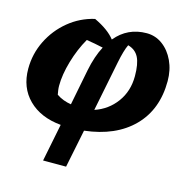

<svg xmlns="http://www.w3.org/2000/svg" viewBox="-103 -601 853 887"><g transform="rotate(15 323.0 -158.0)"><path d="M181 189 217 9Q119 0 62 -56.5Q5 -113 5 -203Q5 -274 36 -337Q67 -400 121 -444.5Q175 -489 244 -505Q312 -473 343 -433Q401 -503 492 -503Q534 -503 568 -478Q602 -453 622 -410Q642 -367 642 -314Q642 -178 559 -94Q476 -10 328 7L291 189ZM397 -338 349 -98Q412 -119 451 -172Q490 -225 490 -297Q490 -356 474.5 -386.5Q459 -417 423 -427Q409 -398 397 -338ZM168 -122Q184 -111 201.5 -104.5Q219 -98 238 -95L272 -268Q286 -337 312 -386Q272 -395 232 -401Q201 -347 182 -282Q163 -217 163 -164Q163 -153 164.5 -142.5Q166 -132 168 -122Z"/></g></svg>

Font: Piazzolla ExtraBold
Style: Italic
Weight: 800
Italic angle: -11.3°
Designer: Juan Pablo del Peral
Foundry: Huerta Tipografica
Version: Version 1.330